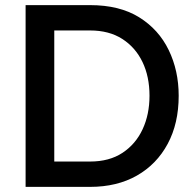

<svg xmlns="http://www.w3.org/2000/svg" viewBox="-20 -730 756 750"><path d="M80 0V-710H332Q447 -710 523.5 -662.5Q600 -615 639 -534.5Q678 -454 678 -356Q678 -248 635 -168Q592 -88 514.5 -44Q437 0 332 0ZM564 -356Q564 -431 536.5 -488Q509 -545 457.5 -578Q406 -611 332 -611H192V-99H332Q407 -99 458.5 -133Q510 -167 537 -225Q564 -283 564 -356Z"/></svg>

Font: Raleway SemiBold
Style: Regular
Weight: 600
Designer: Matt McInerney, Pablo Impallari, Rodrigo Fuenzalida
Foundry: Matt McInerney, Pablo Impallari, Rodrigo Fuenzalida
Version: Version 4.026